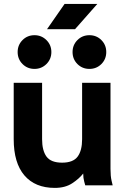

<svg xmlns="http://www.w3.org/2000/svg" viewBox="-20 -918 615 951"><path d="M188.5 -507.8V-228.5Q188.5 -172.4 210.4 -142.3Q232.4 -112.3 287.6 -112.3Q342.3 -112.3 364.5 -142.3Q386.7 -172.4 386.7 -228.5V-507.8H527.3V-82Q527.3 -44.9 532.7 -22.5Q538.1 0 538.1 0H402.3Q402.3 0 397.2 -18.3Q392.1 -36.6 392.1 -58.6Q372.1 -32.7 337.4 -10Q302.7 12.7 251.5 12.7Q153.8 12.7 100.8 -49.3Q47.9 -111.3 47.9 -228.5V-507.8ZM339.4 -660.2Q339.4 -695.3 363.5 -719.5Q387.7 -743.7 422.9 -743.7Q458 -743.7 482.2 -719.5Q506.3 -695.3 506.3 -660.2Q506.3 -625 482.2 -600.8Q458 -576.7 422.9 -576.7Q387.7 -576.7 363.5 -600.8Q339.4 -625 339.4 -660.2ZM67.4 -660.2Q67.4 -695.3 91.6 -719.5Q115.7 -743.7 150.9 -743.7Q185.5 -743.7 210 -719.5Q234.4 -695.3 234.4 -660.2Q234.4 -625 210 -600.8Q185.5 -576.7 150.9 -576.7Q115.7 -576.7 91.6 -600.8Q67.4 -625 67.4 -660.2ZM351.6 -773.4H212.9L299.8 -898.4H461.9Z"/></svg>

Font: Giphurs
Style: Bold
Weight: 700
Version: Version 0.920; ttfautohint (v1.8.4.7-5d5b)